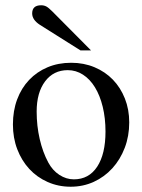

<svg xmlns="http://www.w3.org/2000/svg" viewBox="-20 -698 540 728"><path d="M250 -460Q298 -460 338.5 -443Q379 -426 408 -396Q437 -366 453.5 -324.5Q470 -283 470 -234Q470 -182 453 -137.5Q436 -93 406 -60Q376 -27 335.5 -8.5Q295 10 248 10Q201 10 160.5 -8Q120 -26 91 -57.5Q62 -89 45.5 -132Q29 -175 29 -226Q29 -278 45 -321Q61 -364 90.5 -395Q120 -426 160.5 -443Q201 -460 250 -460ZM237 -432Q183 -432 151 -389.5Q119 -347 119 -275Q119 -221 130.5 -171Q142 -121 163 -82Q179 -52 205 -35Q231 -18 260 -18Q317 -18 348.5 -66Q380 -114 380 -199Q380 -250 369.5 -293Q359 -336 340 -367Q321 -398 294.5 -415Q268 -432 237 -432ZM285 -507 131 -604Q102 -623 102 -647Q102 -678 136 -678Q147 -678 155.5 -673.5Q164 -669 178 -655L325 -507Z"/></svg>

Font: Klingon pIqaD vaHbo'
Style: Regular
Weight: 400
Width: 0
Designer: Mike Neff (qa'vaj)
Foundry: Mike Neff and Michael Everson
Version: Version 2.003